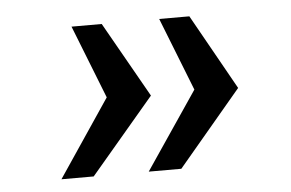

<svg xmlns="http://www.w3.org/2000/svg" viewBox="-36 -558 671 442"><g transform="rotate(-5 300.0 -337.0)"><path d="M213 -511 311.5 -337 164 -163H89.5L232 -374.8L228.2 -295L143.2 -511ZM415.5 -511 513 -337 366.5 -163H291.2L434.5 -374.8L430.8 -295L345.8 -511Z"/></g></svg>

Font: Chivo Mono Medium
Style: Italic
Weight: 500
Italic angle: -8.05°
Monospace: yes
Designer: Hector Gatti
Foundry: Omnibus-Type
Version: Version 1.008